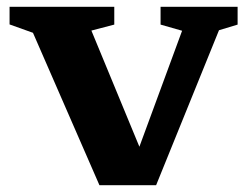

<svg xmlns="http://www.w3.org/2000/svg" viewBox="-20 -536 738 562"><path d="M621 -447.5 437 6H271L76.5 -440L8 -464.5V-516H314.5V-464L247.5 -446.5L388 -106.5L513 -446L450 -464V-516H675.5V-464Z"/></svg>

Font: Newsreader 6pt SemiBold
Style: Regular
Weight: 600
Designer: Hugues Gentile
Foundry: Production Type
Version: Version 1.003; ttfautohint (v1.8.3)